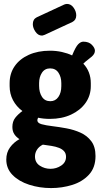

<svg xmlns="http://www.w3.org/2000/svg" viewBox="-20 -740 518 977"><path d="M240 217Q181 217 128.5 200Q76 183 44 150.5Q12 118 12 72Q12 36 31 10Q50 -16 79 -32Q63 -42 53 -57Q43 -72 43 -94Q43 -122 57.5 -140.5Q72 -159 94 -175Q63 -198 46 -230.5Q29 -263 29 -302V-317Q29 -366 54.5 -403Q80 -440 126.5 -461Q173 -482 234 -482Q266 -482 295 -475.5Q324 -469 347 -458Q365 -502 378 -515Q391 -528 404 -528Q432 -528 447.5 -512Q463 -496 463 -482Q463 -474 459 -466.5Q455 -459 447 -452Q438 -444 426.5 -435.5Q415 -427 404 -416Q423 -396 432.5 -371Q442 -346 442 -317V-302Q442 -254 415.5 -216.5Q389 -179 342 -157Q295 -135 234 -135Q201 -135 174 -141Q172 -137 171 -134Q170 -131 170 -128Q170 -114 191.5 -108Q213 -102 246.5 -98Q280 -94 318 -87Q356 -80 389.5 -65Q423 -50 444.5 -21.5Q466 7 466 54Q466 113 432.5 149Q399 185 347.5 201Q296 217 240 217ZM237 119Q267 119 291.5 102.5Q316 86 316 58Q316 41 306.5 30Q297 19 280.5 12.5Q264 6 242.5 2.5Q221 -1 198 -4Q178 6 168 22Q158 38 158 56Q158 87 182.5 103Q207 119 237 119ZM236 -225Q262 -225 277 -246.5Q292 -268 292 -302V-317Q292 -348 277.5 -370Q263 -392 235 -392Q208 -392 193.5 -370Q179 -348 179 -317V-303Q179 -270 193.5 -247.5Q208 -225 236 -225ZM193 -559Q174 -559 160.5 -578.5Q147 -598 147 -617Q147 -642 167 -652L307 -717Q315 -720 321 -720Q341 -720 354.5 -701Q368 -682 368 -662Q368 -638 348 -628L208 -563Q204 -562 200.5 -560.5Q197 -559 193 -559Z"/></svg>

Font: Dosis ExtraBold
Style: Regular
Weight: 800
Designer: EdgarTolentino, PabloImpallari, IginoMarini
Foundry: EdgarTolentino, PabloImpallari, IginoMarini
Version: Version 3.001; ttfautohint (v1.8.2)